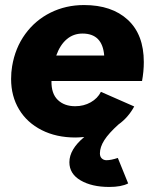

<svg xmlns="http://www.w3.org/2000/svg" viewBox="-20 -532 604 761"><path d="M24 -219Q24 -246 28 -269Q40 -342 80 -397Q120 -452 180.5 -482Q241 -512 313 -512Q423 -512 486.5 -453.5Q550 -395 550 -286Q550 -249 543 -211H184Q183 -161 209 -136Q235 -111 278 -111Q312 -111 339.5 -126.5Q367 -142 380 -168L512 -110Q488 -66 450 -39Q411 -4 393.5 23.5Q376 51 376 76Q376 89 383.5 96Q391 103 402 103Q420 103 447 94L488 195Q461 209 413 209Q344 209 299.5 183Q255 157 255 111Q255 60 314 11Q290 13 279 13Q203 13 145 -16.5Q87 -46 55.5 -98.5Q24 -151 24 -219ZM393 -312Q386 -399 307 -399Q271 -399 244.5 -376.5Q218 -354 203 -312Z"/></svg>

Font: Oak Sans ExtraBold
Style: Italic
Weight: 800
Italic angle: -9.49998°
Foundry: Erik Kennedy, Walven
Version: Version 1.000